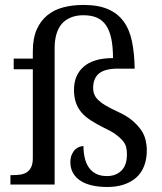

<svg xmlns="http://www.w3.org/2000/svg" viewBox="-20 -744 653 774"><path d="M411.1 -34.2Q446.8 -34.2 469.2 -55.9Q491.7 -77.6 491.7 -122.1Q491.7 -138.2 488.3 -151.6Q484.9 -165 474.1 -177.5Q463.4 -189.9 445.6 -202.9Q427.7 -215.8 398.9 -229Q369.6 -243.7 346.7 -258.3Q323.7 -272.9 308.8 -290.3Q293.9 -307.6 286.1 -330.1Q278.3 -352.5 278.3 -381.8Q278.3 -411.1 287.8 -434.3Q297.4 -457.5 316.7 -474.6Q335.9 -491.7 365.2 -500.7Q394.5 -509.8 435.5 -509.8Q435.5 -555.2 428.7 -587.9Q421.9 -620.6 407.7 -641.6Q393.6 -662.6 371.1 -672.6Q348.6 -682.6 315.9 -682.6Q287.1 -682.6 264.6 -673.1Q242.2 -663.6 228.3 -647Q214.4 -630.4 207.3 -605.7Q200.2 -581.1 200.2 -550.8V0H22V-38.1H33.2Q49.3 -38.1 64 -40.5Q78.6 -43 89.1 -50.3Q99.6 -57.6 106 -71Q112.3 -84.5 112.3 -106.9V-464.8H35.2V-507.8H112.3V-537.1Q112.3 -589.4 127.9 -624.8Q143.6 -660.2 171.1 -682.6Q198.7 -705.1 236.1 -714.6Q273.4 -724.1 316.4 -724.1Q375.5 -724.1 414.8 -707.3Q454.1 -690.4 478 -658Q502 -625.5 512 -577.1Q522 -528.8 522.9 -467.3H454.6Q403.3 -467.3 379.4 -448Q355.5 -428.7 355.5 -389.2Q355.5 -374.5 360.6 -362.5Q365.7 -350.6 377.2 -339.6Q388.7 -328.6 407.7 -317.6Q426.8 -306.6 455.1 -293.5Q491.2 -276.9 513.2 -258.3Q535.2 -239.7 548.6 -220.2Q562 -200.7 566.9 -179.7Q571.8 -158.7 571.8 -138.2Q571.8 -102.1 560.8 -74.2Q549.8 -46.4 529.1 -28.1Q508.3 -9.8 479.2 0Q450.2 9.8 412.1 9.8Q378.4 9.8 350.8 3.4Q323.2 -2.9 304 -15.6Q284.7 -28.3 274.2 -47.1Q263.7 -65.9 263.7 -90.3Q263.7 -108.9 269.8 -121.8Q275.9 -134.8 283.7 -142.1Q291.5 -149.4 301 -152.3Q310.5 -155.3 316.4 -155.3Q316.4 -131.3 321.3 -108.9Q326.2 -86.4 337.4 -69.8Q348.6 -53.2 366.7 -43.7Q384.8 -34.2 411.1 -34.2Z"/></svg>

Font: MUA Office
Style: Regular
Weight: 400
Designer: Khon Soe Zaw Thu
Foundry: Myanmar Unicode
Version: Version 2.10 June 24, 2017